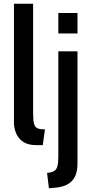

<svg xmlns="http://www.w3.org/2000/svg" viewBox="-20 -770 493 1032"><path d="M174 10Q131.5 10 105.2 -7.2Q79 -24.5 67 -52.5Q55 -80.5 55 -113.5V-750H158V-163Q158 -124.5 162.8 -105.8Q167.5 -87 181 -80.8Q194.5 -74.5 221.5 -74.5L210 10ZM243 242 233 159Q257 157.5 270.2 149.8Q283.5 142 288.5 123.8Q293.5 105.5 293.5 71.5V-494H396.5V108.5Q396.5 156 380.5 183.8Q364.5 211.5 337 224Q309.5 236.5 275.5 239ZM293.5 -590V-700H396.5V-590Z"/></svg>

Font: Cabin SemiCondensedMedium
Style: Regular
Weight: 500
Width: 4
Designer: Pablo Impallari
Foundry: Pablo Impallari. http://www.impallari.com Igino Marini. http://www.ikern.com
Version: Version 3.001